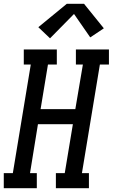

<svg xmlns="http://www.w3.org/2000/svg" viewBox="-44 -997 597 1017"><path d="M-24 0V-80H24L119 -655H82V-735H257V-655H210L171 -419H355L395 -655H358V-735H533V-655H485L390 -80H427V0H252V-80H299L342 -339H157L115 -80H151V0ZM221 -794 159 -853 310 -977H401L506 -847L434 -799L348 -923Z"/></svg>

Font: Iosevka Curly Slab MdObl
Style: Regular
Weight: 500
Italic angle: -9°
Monospace: yes
Designer: Belleve Invis
Foundry: Belleve Invis
Version: Version 11.0.0; ttfautohint (v1.8.3)